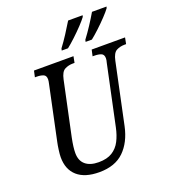

<svg xmlns="http://www.w3.org/2000/svg" viewBox="-165 -1050 1041 1179"><g transform="rotate(-20 355.5 -460.5)"><path d="M281 10Q187 10 137.5 -33.5Q88 -77 88 -157Q88 -175 92 -204.5Q96 -234 100 -252L174 -602Q179 -623 179 -634Q179 -659 161.5 -666Q144 -673 118 -673H107L116 -714H374L366 -673H355Q326 -673 302 -660.5Q278 -648 268 -600L193 -247Q181 -188 181 -151Q181 -101 211.5 -75Q242 -49 298 -49Q353 -49 387 -70.5Q421 -92 440 -129Q459 -166 469 -214L552 -605Q557 -622 557 -634Q557 -659 539.5 -666Q522 -673 495 -673H484L493 -714H711L703 -673H692Q663 -673 639.5 -660.5Q616 -648 606 -600L522 -203Q501 -104 442.5 -47Q384 10 281 10ZM477 -784Q502 -817 527.5 -856Q553 -895 574 -931H669L666 -921Q653 -903 626 -874.5Q599 -846 568.5 -817.5Q538 -789 515 -771H474ZM321 -784Q346 -817 371.5 -856.5Q397 -896 418 -931H513L510 -921Q497 -903 470 -874.5Q443 -846 412.5 -817.5Q382 -789 359 -771H318Z"/></g></svg>

Font: Noto Serif Condensed
Style: Italic
Weight: 400
Width: 3
Italic angle: -12°
Designer: Monotype Design Team
Foundry: Monotype Imaging Inc.
Version: Version 2.014; ttfautohint (v1.8.4.7-5d5b)